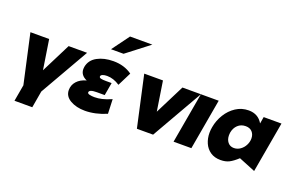

<svg xmlns="http://www.w3.org/2000/svg" viewBox="-115 -1304 2957 1926"><g transform="rotate(20 1364.0 -341.0)"><path d="M348 -19 647 -541H450L291 -225L242 -541H42L158 -16L127 160H317Z M868 -148Q907 -148 947.5 -157.5Q988 -167 1047 -192L1053 -38Q996 -13 937 0Q878 13 824 13Q731 13 666.5 -24.5Q602 -62 602 -128Q602 -182 638 -222Q674 -262 738 -279Q667 -310 667 -376Q667 -383 669 -399Q683 -475 754.5 -514Q826 -553 926 -553Q1042 -553 1125 -493L1052 -347Q985 -392 916 -392Q886 -392 867.5 -384Q849 -376 849 -362Q849 -349 868 -344.5Q887 -340 921 -340H982L958 -203H873Q793 -203 793 -172Q793 -159 816 -153.5Q839 -148 868 -148ZM860 -657H994L1234 -842H996Z M1862 -541H1665L1506 -225L1457 -541H1257L1377 4H1550Z M2052 -541H1862L1767 0H1957Z M2395 -394Q2440 -394 2465 -366.5Q2490 -339 2490 -296Q2490 -260 2472.5 -225.5Q2455 -191 2424 -169Q2393 -147 2356 -147Q2315 -147 2291 -176.5Q2267 -206 2267 -252Q2267 -270 2269 -279Q2278 -331 2311.5 -362.5Q2345 -394 2395 -394ZM2722 -541H2532L2520 -469Q2471 -553 2370 -553Q2295 -553 2234 -513Q2173 -473 2133.5 -408.5Q2094 -344 2081 -270Q2075 -239 2075 -208Q2075 -148 2097 -98Q2119 -48 2163 -18Q2207 12 2271 12Q2325 12 2363 -7.5Q2401 -27 2450 -72L2627 0Z"/></g></svg>

Font: Geom Black
Style: Bold Italic
Weight: 900
Italic angle: -10°
Version: Version 1.102